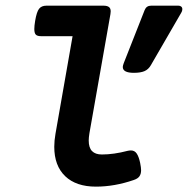

<svg xmlns="http://www.w3.org/2000/svg" viewBox="-20 -661 676 691"><path d="M378.4 -620.1Q378.4 -617.7 377.4 -609.9L301.8 -181.2Q299.3 -165.5 299.3 -155.3Q299.3 -129.4 311.3 -117.2Q323.2 -105 346.7 -105Q389.2 -105 439.5 -118.2Q446.3 -119.6 451.2 -119.6Q464.4 -119.6 471.9 -108.6Q479.5 -97.7 484.4 -74.7Q487.8 -57.6 487.8 -48.3Q487.8 -35.2 481.9 -26.6Q476.1 -18.1 461.4 -13.2Q392.1 10.7 325.2 10.7Q253.9 10.7 214.6 -26.9Q175.3 -64.5 175.3 -132.8Q175.3 -154.8 179.7 -179.7L241.2 -530.8H127.4Q114.7 -530.8 109.1 -536.1Q103.5 -541.5 103.5 -556.6Q103.5 -567.9 106.4 -585.4Q111.8 -618.2 120.6 -629.4Q129.4 -640.6 147 -640.6H352.1Q365.7 -640.6 372.1 -635.7Q378.4 -630.9 378.4 -620.1ZM636.2 -627.9Q636.2 -621.1 632.3 -615.2L522.9 -426.3Q514.2 -411.1 500 -405Q485.8 -398.9 461.9 -398.9Q421.9 -398.9 421.9 -419.9Q421.9 -424.3 425.3 -433.6L500.5 -624.5Q506.8 -640.6 523.9 -640.6H622.1Q628.4 -640.6 632.3 -637.2Q636.2 -633.8 636.2 -627.9Z"/></svg>

Font: Courier Prime Sans
Style: Bold Italic
Weight: 700
Italic angle: -10°
Designer: Alan Dague-Greene
Foundry: Quote-Unquote Apps
Version: Version 3.020